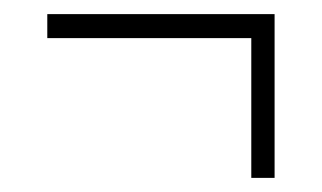

<svg xmlns="http://www.w3.org/2000/svg" viewBox="-20 -429 456 272"><path d="M47 -375V-409H369V-177H336V-375Z"/></svg>

Font: Georama SemiCondensed ExtraLight
Style: Regular
Weight: 200
Width: 4
Designer: Jean-Baptiste Levee
Foundry: Production Type
Version: Version 1.000